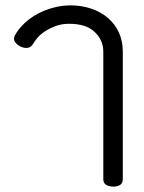

<svg xmlns="http://www.w3.org/2000/svg" viewBox="-20 -499 529 707"><path d="M432.2 159.9Q432.2 175.7 422.3 181.9Q412.4 188.1 398 188.1Q381.7 188.1 371 181.7Q360.4 175.2 360.4 160.9V-308.9Q360.4 -351 328.7 -381.2Q297 -411.4 235.1 -411.4Q207.9 -411.4 186.6 -403.7Q165.3 -396 147.3 -384.7Q129.2 -373.3 117.8 -359.7Q106.4 -346 101 -336.1Q92.6 -322.8 78.2 -322.5Q63.9 -322.3 51.5 -329.7Q36.1 -339.6 32.7 -349.5Q29.2 -359.4 36.6 -371.8Q49 -393.6 70.3 -413.6Q91.6 -433.7 118.3 -448Q145 -462.4 176.5 -470.8Q207.9 -479.2 240.1 -479.2Q281.2 -479.2 317.1 -466.8Q353 -454.5 379 -431.4Q405 -408.4 418.6 -377.5Q432.2 -346.5 432.2 -308.9Z"/></svg>

Font: Shan Wanhai
Style: Regular
Weight: 400
Designer: Khon Soe Zaw Thu
Foundry: Shan Unicode
Version: Version 1.00 June 3, 2017, initial release